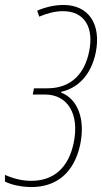

<svg xmlns="http://www.w3.org/2000/svg" viewBox="-37 -744 411 774"><path d="M90 10C192 10 262 -49 286 -160C308 -262 277 -345 209 -371L210 -374C277 -389 330 -441 349 -532C372 -647 320 -724 219 -724C183 -724 145 -715 113 -701L121 -677C154 -691 187 -699 217 -699C303 -699 343 -634 322 -535C305 -452 254 -388 154 -388H100L95 -363H144C237 -363 284 -283 260 -168C239 -67 179 -15 89 -15C52 -15 17 -24 -17 -39V-12C11 2 52 10 90 10Z"/></svg>

Font: Noto Sans ExtraCondensed Thin
Style: Italic
Weight: 100
Width: 2
Italic angle: -12°
Designer: Monotype Design Team
Foundry: Monotype Imaging Inc.
Version: Version 2.013